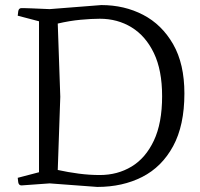

<svg xmlns="http://www.w3.org/2000/svg" viewBox="-20 -732 788 758"><path d="M134 -648 50 -670Q50 -675 52 -687.5Q54 -700 65 -700Q65 -700 73 -700Q81 -700 105 -699Q129 -698 176 -696L380 -712Q471 -712 545 -673.5Q619 -635 663.5 -557.5Q708 -480 708 -363Q708 -237 663.5 -155Q619 -73 541.5 -33.5Q464 6 364 6L176 -8L65 0Q54 0 52 -12.5Q50 -25 50 -30L134 -52ZM374 -41Q444 -41 499.5 -74.5Q555 -108 587.5 -177Q620 -246 620 -352Q620 -455 587.5 -522.5Q555 -590 499.5 -624Q444 -658 374 -658Q342 -658 298.5 -654Q255 -650 208 -639L218 -350L208 -61Q249 -52 291 -46.5Q333 -41 374 -41Z"/></svg>

Font: Mate SC
Style: Regular
Weight: 400
Designer: Eduardo Rodriguez Tunni
Foundry: Eduardo Rodriguez Tunni
Version: Version 1.003; ttfautohint (v1.8.4.7-5d5b);gftools[0.9.24]